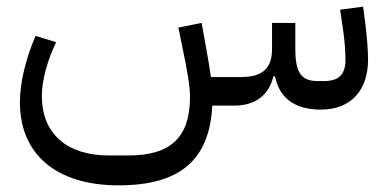

<svg xmlns="http://www.w3.org/2000/svg" viewBox="-20 -318 1173 578"><path d="M946 12C1036 12 1088 -46 1088 -138C1088 -164 1085 -204 1080 -245L1073 -298L1004 -289L1012 -234C1018 -195 1020 -159 1020 -138C1020 -94 1000 -74 956 -74H936C887 -74 869 -99 869 -171V-249H799V-171C799 -110 768 -86 705 -86H615C611 -114 605 -151 595 -205L587 -249L517 -235L526 -191C545 -100 552 -58 552 -26C552 95 494 150 367 150H307C181 150 106 84 106 -29C106 -79 124 -139 149 -191L87 -210C58 -142 40 -71 40 -10C40 147 150 240 337 240C521 240 611 164 619 0H685C750 0 790 -33 803 -88H808C821 -23 867 12 946 12Z"/></svg>

Font: IBM Plex Arabic
Style: Regular
Weight: 400
Designer: Mike Abbink, Paul van der Laan, Pieter van Rosmalen, Wael Morcos, Khajak Apelian
Foundry: Bold Monday
Version: Version 1.0